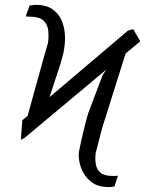

<svg xmlns="http://www.w3.org/2000/svg" viewBox="-20 -754 593 784"><path d="M552.6 -585.2 492.9 -535.5 397.7 -233Q387.8 -196.4 381 -169Q374.3 -141.7 370.7 -129.3Q367.9 -105.5 371.1 -84.2Q374.3 -62.9 389.7 -49.4Q405.2 -35.9 438.9 -35.5Q442.1 -35.5 448.2 -35.5Q459.2 -35.5 461.6 -36.9L447.4 7.1Q438.6 9.2 431.1 9.6Q423.7 9.9 423.3 9.9Q384.6 9.9 359.7 -6.4Q334.9 -22.7 321.4 -46.9Q307.9 -71 303.8 -95.2Q299.7 -119.3 302.6 -134.9Q308.9 -167.6 318.4 -208.1Q327.8 -248.6 339.5 -289.8L399.1 -447.4L413.7 -469.5L79.5 -190.3L65.3 -183.2L71 -262.8L92.7 -280.9L160.5 -525.6Q167.6 -548.7 170.8 -561.1Q174 -573.5 176.1 -579.5Q179.7 -606.5 176.8 -630.9Q174 -655.2 156.8 -670.6Q139.6 -686.1 99.4 -686.1Q90.9 -685.4 85.2 -687.5L100.9 -731.5Q105.5 -731.9 109.7 -732.4Q114 -733 117.5 -733.7Q123.9 -734.4 125 -734.4Q166.9 -734.4 192.5 -717.3Q218 -700.3 230.5 -672.8Q242.9 -645.2 244.9 -613.5Q246.8 -581.7 241.5 -552.6Q240.4 -542.3 237.4 -531.4Q234.4 -520.6 225.9 -490.1L182.2 -357.2L502.8 -629.3L524.1 -634.9Z"/></svg>

Font: Inter UI Thin
Style: Italic
Weight: 100
Italic angle: -9.39999°
Designer: Rasmus Andersson
Foundry: rsms
Version: 3.2;8d6f07862